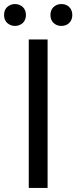

<svg xmlns="http://www.w3.org/2000/svg" viewBox="-64 -928 377 948"><path d="M78 0V-733H171V0ZM-29 -815Q-44 -830 -44 -854Q-44 -878 -29 -893Q-12 -908 10 -908Q32 -908 49 -893Q64 -878 64 -854Q64 -830 49 -815Q32 -800 10 -800Q-12 -800 -29 -815ZM200 -815Q185 -830 185 -854Q185 -878 200 -893Q216 -908 239 -908Q263 -908 278 -893Q293 -878 293 -854Q293 -830 278 -815Q263 -800 239 -800Q216 -800 200 -815Z"/></svg>

Font: Source Han Sans Regular
Style: Regular
Weight: 400
Designer: Ryoko NISHIZUKA  (kana & ideographs); Paul D. Hunt (Latin, Greek & Cyrillic); Wenlong ZHANG  (bopomofo); Sandoll Communi
Foundry: Adobe Systems Incorporated
Version: Version 1.00 January 18, 2024, initial release